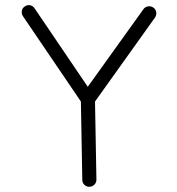

<svg xmlns="http://www.w3.org/2000/svg" viewBox="-20 -690 678 737"><path d="M323.2 26.9Q312 27.3 304 19.5Q295.9 11.7 295.9 0.5L290.5 -300.3L68.4 -627.4Q62 -636.7 63.7 -647.7Q65.4 -658.7 74.7 -665Q84 -671.9 95 -669.9Q106 -668 112.3 -658.7L316.9 -356.9L530.3 -654.3Q536.6 -663.6 547.9 -665.5Q559.1 -667.5 568.4 -661.1Q577.6 -654.8 579.6 -643.8Q581.5 -632.8 575.2 -623L344.7 -300.3L350.1 -0.5Q350.1 10.7 342.3 18.8Q334.5 26.9 323.2 26.9Z"/></svg>

Font: Mikhak-DS1-FD Light
Style: Regular
Weight: 300
Designer: Amin Abedi
Version: Version 3.2